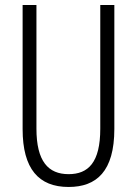

<svg xmlns="http://www.w3.org/2000/svg" viewBox="-20 -734 544 764"><path d="M435 -221V-714H379V-222C379 -87 331 -41 253 -41C172 -41 125 -92 125 -222V-714H70V-220C70 -62 134 10 253 10C364 10 435 -52 435 -221Z"/></svg>

Font: Noto Sans Lao ExtraCondensed Light
Style: Regular
Weight: 300
Width: 2
Designer: Monotype Design Team
Foundry: Monotype Imaging Inc.
Version: Version 2.003